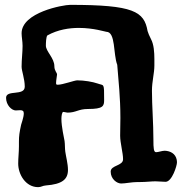

<svg xmlns="http://www.w3.org/2000/svg" viewBox="-20 -763 749 791"><path d="M708 -105C703 -130 682 -141 659 -142C647 -142 633 -136 623 -136C613 -136 612 -153 612 -187C612 -257 606 -327 606 -389C606 -428 616 -461 616 -493V-520C616 -547 614 -580 602 -602C595 -615 591 -626 588 -635C574 -716 530 -743 269 -743C240 -743 69 -712 69 -626C69 -610 73 -593 73 -574C73 -546 69 -519 69 -488C69 -471 82 -438 82 -406C82 -366 5 -395 5 -360C5 -330 28 -308 45 -308C52 -308 58 -309 63 -309C73 -309 78 -306 78 -296C78 -279 67 -251 67 -249C60 -217 58 -203 58 -179V-160C58 -136 55 -112 55 -89C55 -44 86 8 137 8C150 8 155 2 169 1C236 -4 260 -24 260 -63C260 -88 252 -117 249 -138C247 -152 248 -168 246 -182C244 -194 233 -241 233 -273C233 -284 235 -302 241 -302C244 -302 255 -299 258 -299C294 -299 302 -314 343 -314C405 -314 409 -326 409 -351C409 -424 409 -409 382 -419C362 -426 327 -432 298 -432C287 -432 238 -414 219 -414C213 -414 211 -414 211 -421C211 -431 215 -453 215 -456C215 -464 204 -471 204 -490C204 -524 169 -551 169 -575C169 -587 170 -611 175 -617C218 -641 265 -648 305 -648C366 -648 414 -632 418 -632C457 -632 446 -540 463 -496C468 -430 476 -364 476 -277C476 -252 475 -228 475 -204C475 -174 487 -133 487 -107C487 -79 436 -83 436 -56C436 -25 462 -7 479 -7C497 -7 522 -13 547 -13H557C581 -13 604 -16 620 -16C633 -16 650 -14 662 -14C689 -14 709 -81 709 -93C709 -96 709 -100 708 -105Z"/></svg>

Font: Freckle Face
Style: Regular
Weight: 400
Designer: Astigmatic (AOETI)
Foundry: Astigmatic (AOETI)
Version: Version 1.000